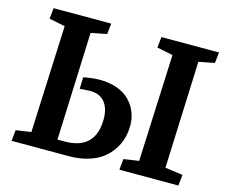

<svg xmlns="http://www.w3.org/2000/svg" viewBox="-99 -833 1132 967"><g transform="rotate(15 467.0 -350.0)"><path d="M144 -627 61 -644 66.9 -700.2H367.2L360.8 -644L278.8 -627.9L256.8 -65.9H293.9Q374.5 -65.9 414.8 -106.2Q455.1 -146.5 455.1 -224.1Q455.1 -281.2 429.4 -313.2Q403.8 -345.2 354 -345.2Q340.8 -345.2 298.8 -341.8L300.8 -402.8Q353.5 -412.1 384.8 -412.1Q437 -412.1 478 -396.7Q519 -381.3 543.5 -355.2Q567.9 -329.1 580.3 -297.4Q592.8 -265.6 592.8 -230Q592.8 -195.3 584.2 -163.3Q575.7 -131.3 555.7 -101.3Q535.6 -71.3 506.3 -49.1Q477.1 -26.9 432.4 -13.4Q387.7 0 333 0H35.2L41 -57.1L120.1 -68.8ZM706.1 -627 623 -644 628.9 -700.2H929.2L922.9 -644L840.8 -627.9L818.8 -69.8L911.1 -57.1L904.8 0H597.2L603 -57.1L682.1 -68.8Z"/></g></svg>

Font: Literata Book
Style: Bold Italic
Weight: 700
Italic angle: -3°
Designer: Latin by Veronika Burian and Jose Scaglione. Greek by Irene Vlachou. Cyrillic by Vera Evstafieva
Foundry: TypeTogether
Version: Version 1.003;PS 001.003;hotconv 1.0.88;makeotf.lib2.5.64775